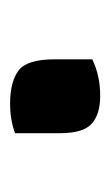

<svg xmlns="http://www.w3.org/2000/svg" viewBox="63 -492 223 390"><g transform="rotate(90 175.0 -296.5)"><path d="M250 -215Q223 -205 190 -205Q146 -205 123 -222Q100 -239 100 -295V-372Q117 -380 135 -384Q153 -388 175 -388Q211 -388 230.5 -371Q250 -354 250 -307Z"/></g></svg>

Font: Recursive Sn Csl St SmB
Style: Regular
Weight: 600
Version: Version 1.079;hotconv 1.0.112;makeotfexe 2.5.65598; ttfautoh